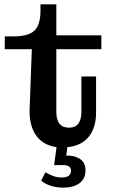

<svg xmlns="http://www.w3.org/2000/svg" viewBox="-20 -671 523 887"><path d="M272.9 195.8Q211.4 195.8 169.9 164.1L189.9 125Q231.9 149.9 265.1 148.9Q308.1 148.9 308.1 117.2Q308.1 105 299.1 98.4Q290 91.8 274.9 91.8H230L241.2 8.8Q176.3 -0.5 144.5 -48.6Q112.8 -96.7 117.2 -175.8L127 -443.8H2V-502.9H41Q111.8 -502.9 139.4 -529.8Q167 -556.6 167 -621.1V-650.9H240.2V-507.8H448.2V-443.8H240.2V-154.8Q240.2 -81.1 298.8 -81.1Q356 -81.1 356 -154.8V-317.9H423.8V-150.9Q423.8 -81.1 389.9 -39.1Q356 2.9 291 8.8L286.1 47.9H293.9Q326.7 47.9 350.8 64.2Q375 80.6 375 116.2Q375 154.8 347.2 175.3Q319.3 195.8 272.9 195.8Z"/></svg>

Font: Montagu Slab 144pt Medium
Style: Regular
Weight: 500
Designer: Florian Karsten
Foundry: Florian Karsten
Version: Version 1.000